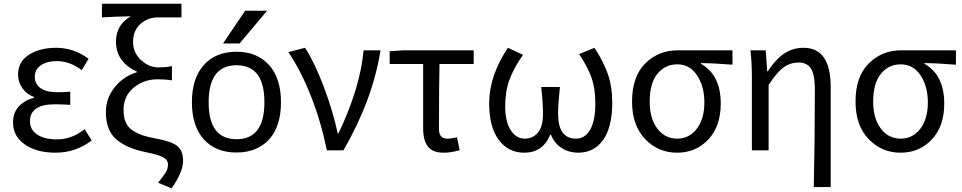

<svg xmlns="http://www.w3.org/2000/svg" viewBox="-20 -816 5222 1042"><path d="M281.2 12.7Q179.7 12.7 115.2 -31.7Q50.8 -76.2 50.8 -150.4Q50.8 -205.1 82.5 -238.8Q114.3 -272.5 164.1 -285.2V-290Q124 -304.7 101.1 -337.9Q78.1 -371.1 78.1 -411.1Q78.1 -481.4 137.2 -519Q196.3 -556.6 285.2 -556.6Q379.9 -556.6 460.9 -497.1L423.8 -435.5Q358.4 -484.4 288.1 -484.4Q235.4 -484.4 202.1 -461.9Q168.9 -439.5 168.9 -399.4Q168.9 -360.4 199.7 -337.9Q230.5 -315.4 293.9 -315.4Q322.3 -315.4 361.3 -318.4V-247.1Q314.5 -250 277.3 -250Q142.6 -250 142.6 -157.2Q142.6 -112.3 181.6 -85.9Q220.7 -59.6 290 -59.6Q370.1 -59.6 439.5 -115.2L477.5 -53.7Q390.6 12.7 281.2 12.7Z M911.1 206.1 837.9 175.8Q870.1 135.7 880.9 117.2Q891.6 98.6 891.6 77.1Q891.6 51.8 865.7 37.6Q839.8 23.4 766.6 8.8Q667 -11.7 610.8 -60.1Q554.7 -108.4 554.7 -207Q554.7 -284.2 603.5 -343.8Q652.3 -403.3 722.7 -423.8V-427.7Q670.9 -450.2 640.1 -491.2Q609.4 -532.2 609.4 -589.8Q609.4 -682.6 690.4 -727.5Q611.3 -726.6 533.2 -721.7V-795.9H964.8V-721.7H837.9Q781.2 -721.7 741.7 -685.5Q702.1 -649.4 702.1 -587.9Q702.1 -530.3 745.1 -490.2Q788.1 -450.2 839.8 -450.2Q878.9 -450.2 913.1 -457V-379.9Q877.9 -385.7 835 -385.7Q760.7 -385.7 705.6 -340.3Q650.4 -294.9 650.4 -218.8Q650.4 -179.7 662.6 -151.9Q674.8 -124 700.7 -107.4Q726.6 -90.8 754.4 -81.5Q782.2 -72.3 824.2 -64.5Q908.2 -49.8 940.9 -24.4Q973.6 1 973.6 55.7Q973.6 118.2 911.1 206.1Z M1112.3 -260.7Q1112.3 -60.5 1263.7 -60.5Q1415 -60.5 1415 -261.2Q1415 -461.9 1263.7 -461.9Q1112.3 -461.9 1112.3 -260.7ZM1441.4 -60.5Q1376 11.7 1263.2 11.7Q1150.4 11.7 1085.9 -60.1Q1021.5 -131.8 1021.5 -261.2Q1021.5 -390.6 1085.9 -462.9Q1150.4 -535.2 1263.2 -535.2Q1376 -535.2 1440.4 -462.9Q1504.9 -390.6 1504.9 -261.2Q1504.9 -131.8 1441.4 -60.5ZM1310.5 -757.8H1429.7L1280.3 -580.1H1190.4Z M1843.8 0H1753.9Q1723.6 -150.4 1668.9 -290.5Q1614.3 -430.7 1544.9 -533.2L1635.7 -556.6Q1689.5 -472.7 1738.8 -340.8Q1788.1 -209 1812.5 -92.8H1817.4Q1935.5 -341.8 1953.1 -543H2044.9Q2003.9 -277.3 1843.8 0Z M2387.7 12.7Q2328.1 12.7 2302.2 -20.5Q2276.4 -53.7 2276.4 -122.1V-468.8H2094.7V-538.1L2172.9 -543H2550.8V-468.8H2365.2Q2362.3 -345.7 2362.3 -116.2Q2362.3 -63.5 2407.2 -63.5Q2431.6 -63.5 2460 -71.3L2474.6 -1Q2429.7 12.7 2387.7 12.7Z M2824.2 12.7Q2739.3 12.7 2687 -56.6Q2634.8 -126 2634.8 -255.9Q2634.8 -404.3 2736.3 -556.6L2818.4 -518.6Q2768.6 -447.3 2745.1 -383.8Q2721.7 -320.3 2721.7 -239.3Q2721.7 -156.2 2751.5 -109.9Q2781.2 -63.5 2828.1 -63.5Q2871.1 -63.5 2898.9 -95.7Q2926.8 -127.9 2926.8 -198.2Q2926.8 -261.7 2917 -343.8H3018.6Q3008.8 -248 3008.8 -198.2Q3008.8 -63.5 3106.4 -63.5Q3154.3 -63.5 3182.6 -111.8Q3210.9 -160.2 3210.9 -253.9Q3210.9 -335 3190.9 -392.6Q3170.9 -450.2 3123 -522.5L3206.1 -556.6Q3253.9 -484.4 3278.3 -415.5Q3302.7 -346.7 3302.7 -258.8Q3302.7 -126 3253.4 -56.6Q3204.1 12.7 3118.2 12.7Q3069.3 12.7 3029.8 -11.7Q2990.2 -36.1 2969.7 -85H2965.8Q2926.8 12.7 2824.2 12.7Z M3410.2 -264.6Q3410.2 -400.4 3481.9 -471.7Q3553.7 -543 3658.2 -543H3955.1V-464.8Q3862.3 -472.7 3784.2 -473.6V-469.7Q3891.6 -409.2 3891.6 -253.9Q3891.6 -130.9 3824.2 -59.1Q3756.8 12.7 3654.3 12.7Q3551.8 12.7 3481 -61.5Q3410.2 -135.7 3410.2 -264.6ZM3655.3 -63.5Q3720.7 -63.5 3761.7 -117.2Q3802.7 -170.9 3802.7 -260.7Q3802.7 -346.7 3763.2 -406.7Q3723.6 -466.8 3656.2 -466.8Q3588.9 -466.8 3547.4 -415Q3505.9 -363.3 3505.9 -264.6Q3505.9 -172.9 3547.4 -118.2Q3588.9 -63.5 3655.3 -63.5Z M4488.3 199.2H4396.5Q4402.3 -66.4 4402.3 -332Q4402.3 -409.2 4381.8 -442.9Q4361.3 -476.6 4313.5 -476.6Q4268.6 -476.6 4232.4 -450.2Q4196.3 -423.8 4151.4 -355.5V0H4060.5V-393.6Q4060.5 -478.5 4052.7 -543H4135.7L4143.6 -428.7H4146.5Q4189.5 -494.1 4235.8 -525.4Q4282.2 -556.6 4340.8 -556.6Q4488.3 -556.6 4488.3 -343.8Z M4623 -264.6Q4623 -400.4 4694.8 -471.7Q4766.6 -543 4871.1 -543H5168V-464.8Q5075.2 -472.7 4997.1 -473.6V-469.7Q5104.5 -409.2 5104.5 -253.9Q5104.5 -130.9 5037.1 -59.1Q4969.7 12.7 4867.2 12.7Q4764.6 12.7 4693.8 -61.5Q4623 -135.7 4623 -264.6ZM4868.2 -63.5Q4933.6 -63.5 4974.6 -117.2Q5015.6 -170.9 5015.6 -260.7Q5015.6 -346.7 4976.1 -406.7Q4936.5 -466.8 4869.1 -466.8Q4801.8 -466.8 4760.3 -415Q4718.8 -363.3 4718.8 -264.6Q4718.8 -172.9 4760.3 -118.2Q4801.8 -63.5 4868.2 -63.5Z"/></svg>

Font: Gen Shin Gothic Regular
Style: Regular
Weight: 400
Designer: [Source Han Sans]
Ryoko NISHIZUKA  (kana & ideographs); Paul D. Hunt (Latin, Greek & Cyrillic); Wenlong ZHANG  (bopomofo
Version: Version 1.002.20150607